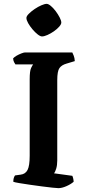

<svg xmlns="http://www.w3.org/2000/svg" viewBox="-20 -976 456 996"><path d="M283 0Q275 0 252 -2.5Q229 -5 198 -9Q167 -13 136 -17.5Q105 -22 81 -26Q57 -30 49 -33Q49 -54 58 -66L87 -70Q112 -73 123 -94.5Q134 -116 134 -168V-565Q134 -608 141.5 -623.5Q149 -639 152 -642H60Q57 -646 53 -653.5Q49 -661 48 -673Q54 -680 66 -687Q78 -694 91 -699Q104 -704 110 -704H355Q358 -698 362.5 -687Q367 -676 368 -659L325 -646Q300 -639 288.5 -623Q277 -607 277 -560V-143Q277 -119 271.5 -101Q266 -83 260 -77L355 -64Q357 -61 359.5 -51Q362 -41 362 -33Q347 -20 324 -10Q301 0 283 0ZM198 -787Q189 -787 175.5 -797.5Q162 -808 148.5 -824Q135 -840 126 -856Q117 -872 117 -883Q117 -892 129.5 -904.5Q142 -917 159.5 -929Q177 -941 194.5 -948.5Q212 -956 222 -956Q231 -956 244 -945Q257 -934 269 -918Q281 -902 289.5 -885.5Q298 -869 298 -859Q298 -850 287 -837.5Q276 -825 259.5 -813.5Q243 -802 226 -794.5Q209 -787 198 -787Z"/></svg>

Font: Texturina
Style: Bold
Weight: 700
Designer: Guillermo Torres Carreño
Foundry: Omnibus-Type
Version: Version 1.002; ttfautohint (v1.8.3)